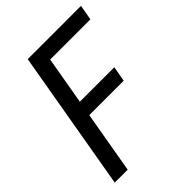

<svg xmlns="http://www.w3.org/2000/svg" viewBox="-206 -814 917 917"><g transform="rotate(-45 253.0 -355.5)"><path d="M234.4 -710.9 110.8 0H23.4L146.5 -710.9ZM411.6 -391.1 397.9 -314H148.4L162.1 -391.1ZM506.3 -710.9 492.7 -633.8H203.6L217.3 -710.9Z"/></g></svg>

Font: Roboto Condensed
Style: Italic
Weight: 400
Italic angle: -12°
Designer: Christian Robertson
Foundry: Google
Version: Version 3.0